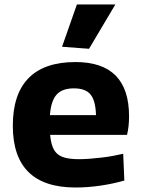

<svg xmlns="http://www.w3.org/2000/svg" viewBox="-20 -825 630 854"><path d="M256 -617 322 -805H493L376 -608ZM316 9Q37 9 37 -266Q37 -406 107 -477.5Q177 -549 316 -549Q554 -549 554 -308Q554 -261 545 -225H203Q206 -193 214 -172Q222 -151 237 -139Q252 -127 275.5 -122Q299 -117 332 -117Q354 -117 379.5 -119Q405 -121 431 -124Q457 -127 482 -131.5Q507 -136 528 -141L533 -22Q485 -8 428 0.5Q371 9 316 9ZM309 -432Q257 -432 232 -404.5Q207 -377 202 -313H407Q405 -378 382.5 -405Q360 -432 309 -432Z"/></svg>

Font: Encode Sans Normal
Style: Bold
Weight: 700
Designer: Pablo Impallari, Andres Torresi
Foundry: Pablo Impallari, Andres Torresi
Version: Version 1.000; ttfautohint (v1.00) -l 8 -r 50 -G 200 -x 14 -